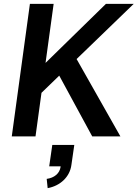

<svg xmlns="http://www.w3.org/2000/svg" viewBox="-20 -707 713 995"><path d="M41 0H164L195 -226L287 -315L458 0H604L377 -401L673 -687H529L216 -381L258 -687H135ZM222 220 227 268C293 256 342 209 350 148L365 44H251L235 155H294V158C289 192 261 215 222 220Z"/></svg>

Font: Ronzino Medium
Style: Italic
Weight: 500
Italic angle: -7.99998°
Designer: Nunzio Mazzaferro
Foundry: Collletttivo
Version: Version 1.000;Glyphs 3.3 (3337)